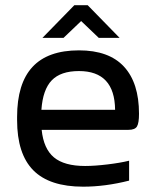

<svg xmlns="http://www.w3.org/2000/svg" viewBox="-20 -700 592 729"><path d="M507.8 -268.1Q507.8 -232.4 500 -219.7Q492.2 -207 467.8 -207H138.2Q145.5 -135.3 184.8 -102.5Q224.1 -69.8 303.2 -69.8Q339.4 -69.8 387.9 -75.7Q436.5 -81.5 470.2 -89.8V-14.2Q379.4 8.8 295.9 8.8Q168 8.8 106.4 -53.5Q44.9 -115.7 44.9 -244.1V-255.9Q44.9 -382.8 103.3 -445.8Q161.6 -508.8 279.8 -508.8Q393.6 -508.8 450.7 -447Q507.8 -385.3 507.8 -268.1ZM137.2 -283.2H417Q415.5 -430.2 279.8 -430.2Q210.4 -430.2 176.5 -395Q142.6 -359.9 137.2 -283.2ZM141.1 -556.2 262.2 -680.2H313L434.1 -556.2H355L288.1 -620.1L221.2 -556.2Z"/></svg>

Font: LT Wave Text
Style: Regular
Weight: 400
Designer: Daniel Lyons
Version: Version 2.5 (Glyphs App)